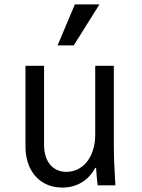

<svg xmlns="http://www.w3.org/2000/svg" viewBox="-20 -837 640 867"><path d="M494 -180V-540H410V-228C410 -130 356 -61 280 -61C218 -61 179 -108 179 -182V-540H95V-175C95 -64 161 10 261 10C328 10 380 -23 410 -79H414C415 -53 418 -27 421 0H501C497 -63 494 -129 494 -180ZM429 -817H318L240 -632H313Z"/></svg>

Font: CommitMonoNiceRocks
Style: Regular
Weight: 400
Monospace: yes
Designer: Eigil Nikolajsen
Foundry: Eigil Nikolajsen
Version: Version 1.143